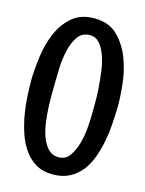

<svg xmlns="http://www.w3.org/2000/svg" viewBox="-108 -737 625 828"><g transform="rotate(15 205.0 -322.5)"><path d="M210 -671Q274 -671 312.5 -634Q351 -597 372 -543Q393 -489 399.5 -428Q406 -367 405 -319Q404 -287 401.5 -249Q399 -211 391.5 -172.5Q384 -134 371 -98Q358 -62 336.5 -34.5Q315 -7 283.5 9.5Q252 26 208 26Q165 26 133.5 7.5Q102 -11 80.5 -42Q59 -73 46 -112Q33 -151 26 -192.5Q19 -234 17 -274Q15 -314 15 -346Q16 -393 23.5 -449.5Q31 -506 52 -555.5Q73 -605 111 -638Q149 -671 210 -671ZM117 -361Q117 -343 116.5 -313Q116 -283 117.5 -248.5Q119 -214 124 -179Q129 -144 140 -116Q151 -88 169 -70Q187 -52 214 -52Q245 -52 263 -77Q281 -102 290.5 -136.5Q300 -171 303 -207Q306 -243 306 -265Q306 -283 306.5 -314.5Q307 -346 304.5 -382.5Q302 -419 297 -457Q292 -495 281 -526Q270 -557 253 -576.5Q236 -596 210 -596Q175 -596 156 -568.5Q137 -541 128.5 -502.5Q120 -464 118.5 -424.5Q117 -385 117 -361Z"/></g></svg>

Font: Teutonic
Style: Regular
Weight: 400
Designer: Peter Wiegel
Foundry: Peter Wiegel
Version: 1.000